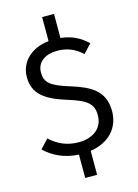

<svg xmlns="http://www.w3.org/2000/svg" viewBox="-151 -970 875 1216"><g transform="rotate(-15 286.0 -361.5)"><path d="M525 -200C525 -335 432 -381 313 -418C184 -457 153 -487 153 -551C153 -621 211 -658 287 -658C349 -658 401 -639 450 -593L503 -650C454 -696 403 -723 329 -731V-889H251V-731C137 -720 59 -646 59 -546C59 -437 130 -384 271 -341C395 -303 431 -271 431 -197C431 -108 360 -63 271 -63C192 -63 133 -92 84 -138L30 -80C86 -26 159 8 251 13V166H329V9C454 -10 525 -91 525 -200Z"/></g></svg>

Font: Glow Sans SC Normal Book
Style: Regular
Weight: 500
Designer: Ryoko NISHIZUKA (kana, bopomofo & ideographs); Paul D. Hunt (Latin, Greek & Cyrillic); Sandoll Communications, Soo-young
Version: Version 0.93